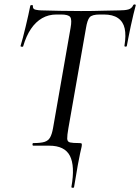

<svg xmlns="http://www.w3.org/2000/svg" viewBox="-20 -673 647 887"><path d="M322 192Q321 195 315 194.5Q309 194 310 190Q327 94 303 47Q279 0 207 0H134Q130 0 130 -6Q130 -12 134 -12Q168 -12 185.5 -17.5Q203 -23 211.5 -38Q220 -53 225 -81L306 -544Q313 -582 304.5 -594Q296 -606 262 -606H241Q204 -606 174.5 -589Q145 -572 123 -539.5Q101 -507 87 -459Q86 -456 80 -457Q74 -458 75 -461Q79 -474 85.5 -498Q92 -522 98.5 -550Q105 -578 111 -604Q117 -630 120 -647Q122 -650 127.5 -649.5Q133 -649 132 -646Q130 -631 145 -628Q160 -625 171 -625Q208 -624 257.5 -623Q307 -622 354 -622Q414 -622 455 -623.5Q496 -625 530 -625Q558 -625 573.5 -629.5Q589 -634 596 -650Q598 -653 603 -652.5Q608 -652 607 -648Q603 -633 596.5 -607Q590 -581 584 -552Q578 -523 573 -498Q568 -473 566 -461Q565 -457 559.5 -457.5Q554 -458 555 -462Q563 -510 556 -541.5Q549 -573 525 -589.5Q501 -606 460 -606H441Q405 -606 394 -593Q383 -580 377 -542L296 -81Q290 -47 290.5 -32.5Q291 -18 303.5 -15Q316 -12 347 -12Q356 -12 357.5 -9Q359 -6 357 5Q354 18 350 36Q346 54 339.5 89.5Q333 125 322 192Z"/></svg>

Font: Cormorant Medium
Style: Italic
Weight: 500
Italic angle: -10°
Designer: Christian Thalmann (Catharsis Fonts)
Foundry: Catharsis Fonts
Version: Version 4.000